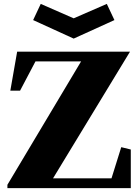

<svg xmlns="http://www.w3.org/2000/svg" viewBox="-20 -965 703 985"><path d="M18 0V-17L396 -650H162L83 -500H33L68 -700H647L252 -50H552L602 -210L651 -198V0ZM358 -767 150 -862 189 -945 358 -871 528 -945 567 -862Z"/></svg>

Font: Wittgenstein Black
Style: Regular
Weight: 900
Designer: Jörg Drees
Foundry: Jörg Drees
Version: Version 1.303; ttfautohint (v1.8.4.7-5d5b)